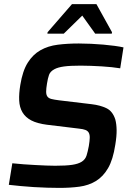

<svg xmlns="http://www.w3.org/2000/svg" viewBox="-20 -908 662 936"><path d="M23 0ZM270 8Q242 8 209.5 7Q177 6 144.5 4Q112 2 80.5 -1Q49 -4 23 -7L40 -112Q67 -109 96 -107Q125 -105 152.5 -103.5Q180 -102 205 -101Q230 -100 249 -100Q302 -100 332 -104.5Q362 -109 379 -120Q396 -131 402 -150Q408 -169 413 -196Q417 -220 417.5 -235.5Q418 -251 413 -260.5Q408 -270 396.5 -274.5Q385 -279 365 -281L208 -300Q161 -306 132.5 -321Q104 -336 89.5 -360.5Q75 -385 73.5 -418.5Q72 -452 79 -494Q90 -562 115 -602Q140 -642 177 -663Q214 -684 261.5 -690Q309 -696 364 -696Q393 -696 424 -694.5Q455 -693 484 -690.5Q513 -688 538.5 -684.5Q564 -681 582 -677L566 -575Q548 -578 524.5 -580.5Q501 -583 475.5 -584.5Q450 -586 423.5 -587Q397 -588 373 -588Q322 -588 292.5 -584Q263 -580 246 -571Q225 -560 219 -543Q213 -526 209 -500Q205 -476 205 -461Q205 -446 211 -437.5Q217 -429 230.5 -425.5Q244 -422 268 -419L427 -400Q469 -395 499 -380.5Q529 -366 542 -326Q548 -304 548.5 -274Q549 -244 542 -202Q531 -130 507 -88.5Q483 -47 447.5 -25.5Q412 -4 367.5 2Q323 8 270 8ZM211 -744ZM211 -744 212 -751 331 -888H450L526 -751L525 -744H444L381 -832L291 -744Z"/></svg>

Font: Azeri Sans SemiBold
Style: Italic
Weight: 600
Designer: Hector Gatti & Omnibus-Type (original fonts) / Cristiano Sobral (main changes and remastering)
Foundry: Omnibus-Type
Version: Version 0.07;August 21, 2020;FontCreator 13.0.0.2681 64-bit;